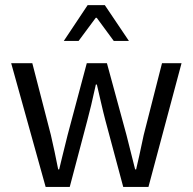

<svg xmlns="http://www.w3.org/2000/svg" viewBox="-20 -734 757 754"><path d="M106.9 -485.8 179.7 -204.1Q194.8 -139.2 208.5 -68.8H212.4L224.1 -117.2Q238.8 -178.7 245.6 -204.1L320.8 -485.8H399.9L476.6 -204.1L510.7 -68.8H514.6Q524.9 -111.3 544.4 -204.1L616.2 -485.8H692.9L563 0H463.9L393.6 -262.2Q386.2 -290 375 -338.9Q368.2 -369.6 360.4 -401.9H356.4Q336.4 -310.1 322.8 -260.7L253.9 0H159.2L23.9 -485.8ZM391.6 -713.9 486.3 -573.2H426.8L359.9 -664.1H356L288.6 -573.2H230.5L324.2 -713.9Z"/></svg>

Font: Varta
Style: Regular
Weight: 400
Designer: Joana Correia, Viktoriya Grabowska, Eben Sorkin
Foundry: Sorkin Type
Version: Version 1.003; ttfautohint (v1.3) -l 8 -r 24 -G 200 -x 12 -H